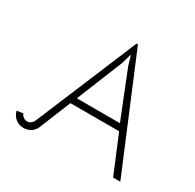

<svg xmlns="http://www.w3.org/2000/svg" viewBox="-152 -860 1056 1038"><g transform="rotate(30 376.0 -341.5)"><path d="M36 -53 75 -59Q79 -48 90 -39.5Q101 -31 115 -31Q127 -31 137.5 -39.5Q148 -48 152 -58L417 -692H425L714 -1H669L572 -234H268L190 -42Q180 -17 160 -4Q140 9 114 9Q86 9 65 -7.5Q44 -24 36 -53ZM554 -274 439 -562 420 -625 401 -560 285 -274Z"/></g></svg>

Font: Bellota Light
Style: Regular
Weight: 300
Designer: Kemie Guaida
Foundry: Kemie Guaida
Version: Version 4.001